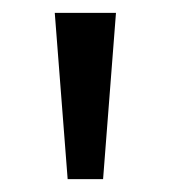

<svg xmlns="http://www.w3.org/2000/svg" viewBox="-20 -734 265 298"><path d="M160 -714H65L85 -456H140Z"/></svg>

Font: Noto Sans Hebrew Droid
Style: Bold
Weight: 700
Designer: Monotype Design Team
Foundry: Monotype Imaging Inc.
Version: Version 1.100